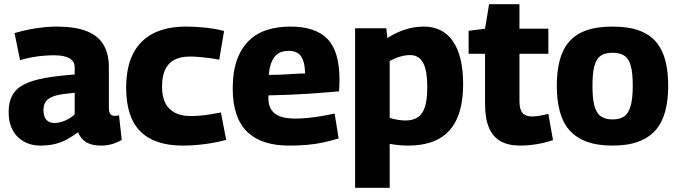

<svg xmlns="http://www.w3.org/2000/svg" viewBox="-20 -680 3213 910"><path d="M21 -149Q21 -198 39.5 -230Q58 -262 96.5 -281Q135 -300 194 -310.5Q253 -321 334 -327V-360Q334 -390 309 -404Q284 -418 237 -418Q216 -418 189 -416Q162 -414 133.5 -409Q105 -404 75 -395L49 -523Q94 -537 148 -545.5Q202 -554 248 -554Q336 -554 390.5 -532.5Q445 -511 470.5 -468Q496 -425 496 -362V-172Q496 -147 503.5 -139Q511 -131 521 -131Q526 -131 532.5 -131.5Q539 -132 544 -134L557 -17Q537 -5 512.5 2.5Q488 10 458 10Q416 10 389.5 -5.5Q363 -21 350 -53Q324 -34 297.5 -19.5Q271 -5 240.5 2.5Q210 10 172 10Q138 10 110.5 -1Q83 -12 62.5 -32.5Q42 -53 31.5 -82Q21 -111 21 -149ZM186 -159Q186 -127 200 -112Q214 -97 237 -97Q253 -97 270.5 -102Q288 -107 305 -116.5Q322 -126 334 -138V-240Q297 -237 269.5 -232.5Q242 -228 223 -219Q204 -210 195 -195.5Q186 -181 186 -159Z M578 -264Q578 -361 610.5 -425Q643 -489 706 -521.5Q769 -554 861 -554Q893 -554 925.5 -551.5Q958 -549 988 -544.5Q1018 -540 1042 -533L1019 -397Q995 -402 971 -405Q947 -408 924 -410Q901 -412 879 -412Q836 -412 806.5 -396.5Q777 -381 762.5 -349.5Q748 -318 748 -269Q748 -222 763.5 -191.5Q779 -161 809.5 -145.5Q840 -130 882 -130Q906 -130 929.5 -132Q953 -134 977 -138Q1001 -142 1027 -147L1052 -17Q1009 -5 954 2.5Q899 10 846 10Q712 10 645 -57.5Q578 -125 578 -264Z M1350 10Q1286 10 1237 -5.5Q1188 -21 1153.5 -53.5Q1119 -86 1101 -137.5Q1083 -189 1083 -260Q1083 -341 1103.5 -397Q1124 -453 1160.5 -488Q1197 -523 1247 -538.5Q1297 -554 1356 -554Q1476 -554 1532.5 -495Q1589 -436 1589 -303Q1589 -293 1588.5 -277.5Q1588 -262 1587 -247Q1562 -245 1526 -242Q1490 -239 1446 -236Q1402 -233 1353 -231Q1304 -229 1253 -228Q1252 -225 1252 -222Q1252 -219 1252 -215Q1252 -182 1265.5 -160.5Q1279 -139 1307 -128.5Q1335 -118 1380 -118Q1408 -118 1439 -121Q1470 -124 1502 -129.5Q1534 -135 1566 -142L1585 -24Q1550 -13 1513 -5Q1476 3 1436 6.5Q1396 10 1350 10ZM1254 -325Q1280 -325 1306 -326Q1332 -327 1355 -328.5Q1378 -330 1396 -331Q1414 -332 1426 -332Q1425 -372 1416 -395.5Q1407 -419 1390 -429Q1373 -439 1347 -439Q1329 -439 1314 -434Q1299 -429 1286.5 -416.5Q1274 -404 1265.5 -381.5Q1257 -359 1254 -325Z M1663 210V-546H1811L1816 -500Q1861 -528 1903 -541Q1945 -554 1989 -554Q2079 -554 2127 -484Q2175 -414 2175 -282Q2175 -184 2146.5 -119Q2118 -54 2060 -22Q2002 10 1913 10Q1894 10 1872 8Q1850 6 1827 2V210ZM1902 -109Q1937 -109 1960 -124Q1983 -139 1994 -173.5Q2005 -208 2005 -266Q2005 -322 1996 -355Q1987 -388 1969 -403.5Q1951 -419 1924 -419Q1909 -419 1893.5 -416Q1878 -413 1862 -407Q1846 -401 1827 -391V-121Q1847 -115 1866 -112Q1885 -109 1902 -109Z M2444 10Q2390 10 2353 -10.5Q2316 -31 2297.5 -74.5Q2279 -118 2279 -188V-425H2201V-534L2279 -544L2298 -660H2442V-544H2579V-425H2442V-201Q2442 -161 2456.5 -144.5Q2471 -128 2502 -128Q2519 -128 2538 -131.5Q2557 -135 2579 -140L2601 -16Q2559 -2 2520 4Q2481 10 2444 10Z M2619 -273Q2619 -339 2632 -391Q2645 -443 2675 -479.5Q2705 -516 2756 -535Q2807 -554 2883 -554Q2959 -554 3010 -535Q3061 -516 3091 -479.5Q3121 -443 3134 -391Q3147 -339 3147 -273Q3147 -206 3133 -153Q3119 -100 3088 -64Q3057 -28 3006.5 -9Q2956 10 2883 10Q2810 10 2759.5 -9Q2709 -28 2678 -64Q2647 -100 2633 -153Q2619 -206 2619 -273ZM2788 -273Q2788 -213 2797.5 -178Q2807 -143 2828 -128.5Q2849 -114 2883 -114Q2918 -114 2938.5 -128.5Q2959 -143 2969 -178Q2979 -213 2979 -273Q2979 -333 2970 -367Q2961 -401 2940 -415.5Q2919 -430 2883 -430Q2847 -430 2826.5 -415.5Q2806 -401 2797 -367Q2788 -333 2788 -273Z"/></svg>

Font: Georama ExtraCondensed Thin
Style: Bold
Weight: 700
Version: Version 1.001